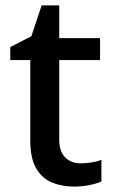

<svg xmlns="http://www.w3.org/2000/svg" viewBox="-20 -680 419 710"><path d="M277 -76Q298 -76 319.5 -79.5Q341 -83 355 -89V-9Q338 -1 310.5 4.5Q283 10 254 10Q209 10 172.5 -5Q136 -20 114 -57Q92 -94 92 -161V-458H18V-506L96 -546L134 -660H199V-539H350V-458H199V-165Q199 -120 221 -98Q243 -76 277 -76Z"/></svg>

Font: Noto Sans Lao Medium
Style: Regular
Weight: 500
Designer: Monotype Design Team
Foundry: Monotype Imaging Inc.
Version: Version 2.003; ttfautohint (v1.8.4.7-5d5b)